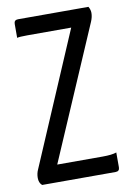

<svg xmlns="http://www.w3.org/2000/svg" viewBox="-81 -751 547 803"><g transform="rotate(-10 192.5 -350.0)"><path d="M36 -683Q36 -700 53 -700H352Q360 -687 360 -673Q360 -656 352 -637L109 -73H302Q342 -73 361 -80V-17Q361 0 344 0H32Q19 -11 19 -32Q19 -51 27 -68L266 -627H80Q45 -627 36 -624Z"/></g></svg>

Font: Yanone Kaffeesatz
Style: Regular
Weight: 400
Designer: Yanone (Cyrillic: Daniel Pouzeot)
Foundry: Yanone
Version: Version 1.003;PS 001.003;hotconv 1.0.88;makeotf.lib2.5.64775